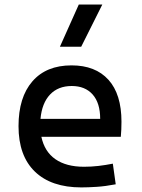

<svg xmlns="http://www.w3.org/2000/svg" viewBox="-20 -815 626 845"><path d="M337.9 9.8Q205.6 9.8 133.5 -59.8Q61.5 -129.4 61.5 -259.8Q61.5 -386.7 122.6 -457Q183.6 -527.3 294.9 -527.3Q399.9 -527.3 457.3 -463.9Q514.6 -400.4 514.6 -279.3Q514.6 -243.7 511.7 -212.9H162.1Q175.8 -147.9 223.6 -114.5Q271.5 -81.1 349.6 -81.1Q381.8 -81.1 413.1 -84.7Q444.3 -88.4 476.6 -94.7L489.3 -3.9Q443.4 4.9 405.3 7.3Q367.2 9.8 337.9 9.8ZM158.2 -292H420.9Q420.9 -361.8 387.7 -399.2Q354.5 -436.5 295.9 -436.5Q235.8 -436.5 200.2 -398.9Q164.6 -361.3 158.2 -292ZM243.7 -609.4 326.7 -794.9H430.2L337.4 -609.4Z"/></svg>

Font: Cascadia Mono PL
Style: Regular
Weight: 400
Monospace: yes
Designer: Aaron Bell
Foundry: Saja Typeworks
Version: Version 2404.023; ttfautohint (v1.8.4)